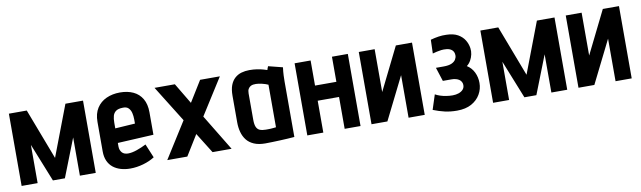

<svg xmlns="http://www.w3.org/2000/svg" viewBox="-36 -905 4376 1311"><g transform="rotate(-10 2152.0 -249.5)"><path d="M428 -500 294 -148 160 -500H36V1H147V-264L253 1H336L440 -264V1H550V-500Z M734 -149V-174L983 -187V-343Q983 -399 961 -436.5Q939 -474 899.5 -492.5Q860 -511 807 -511Q755 -511 713 -492Q671 -473 646.5 -435Q622 -397 622 -340V-135Q622 -97 634.5 -69Q647 -41 669.5 -23Q692 -5 722.5 4Q753 13 788 13Q833 13 878.5 0Q924 -13 958 -35L918 -131Q887 -115 852.5 -103Q818 -91 791 -91Q778 -91 767 -95Q756 -99 749 -107Q742 -115 738 -125.5Q734 -136 734 -149ZM872 -313V-284L734 -275V-314Q734 -342 739.5 -361.5Q745 -381 760.5 -392.5Q776 -404 806 -405Q834 -407 848 -393Q862 -379 867 -357.5Q872 -336 872 -313Z M1273 -357 1187 -501H1046L1203 -249L1046 0H1185L1272 -141L1360 0H1492L1340 -250L1499 -501H1362Z M1934 -487 1835 -512Q1831 -504 1828.5 -495.5Q1826 -487 1826 -487Q1818 -490 1800.5 -495Q1783 -500 1758.5 -504Q1734 -508 1704 -508Q1675 -508 1649 -500.5Q1623 -493 1603 -475Q1583 -457 1572 -428Q1561 -399 1561 -355V-170Q1561 -135 1569.5 -103.5Q1578 -72 1596.5 -48Q1615 -24 1647 -10Q1679 4 1725 4Q1748 4 1775 3Q1802 2 1829.5 1Q1857 0 1879 -1.5Q1901 -3 1914.5 -4Q1928 -5 1928 -5V-390Q1928 -407 1929 -431.5Q1930 -456 1934 -487ZM1672 -169V-352Q1672 -372 1678.5 -383Q1685 -394 1694.5 -399.5Q1704 -405 1714 -406Q1724 -407 1732 -407Q1740 -407 1751 -405.5Q1762 -404 1774 -401Q1786 -398 1797 -394.5Q1808 -391 1816 -387V-92Q1806 -91 1797 -90Q1788 -89 1779 -88.5Q1770 -88 1761 -88Q1752 -88 1744 -88Q1720 -88 1704 -94.5Q1688 -101 1680 -118.5Q1672 -136 1672 -169Z M2276 -326H2128V-500H2017V0H2128V-221H2276V0H2386V-500H2276Z M2572 -500H2462V1H2572L2719 -294V1H2831V-500H2719L2572 -203Z M2958 -402Q2973 -406 2987.5 -409.5Q3002 -413 3019 -415Q3036 -417 3055 -415Q3066 -414 3075.5 -410.5Q3085 -407 3092.5 -400.5Q3100 -394 3104 -384.5Q3108 -375 3108 -362Q3108 -348 3099.5 -334Q3091 -320 3071 -311Q3051 -302 3015 -302H2962L2993 -206H3054Q3069 -206 3082.5 -202.5Q3096 -199 3105.5 -192.5Q3115 -186 3120.5 -176Q3126 -166 3126 -154Q3126 -135 3114.5 -122.5Q3103 -110 3084 -103.5Q3065 -97 3042 -97Q3021 -97 2998.5 -100.5Q2976 -104 2956.5 -110.5Q2937 -117 2923 -125L2890 -23Q2930 -7 2969 2Q3008 11 3054 11Q3114 11 3154.5 -11.5Q3195 -34 3216 -70.5Q3237 -107 3237 -149Q3237 -189 3220.5 -223Q3204 -257 3172 -277Q3189 -290 3200 -309.5Q3211 -329 3215.5 -351Q3220 -373 3217 -393Q3213 -423 3197 -449.5Q3181 -476 3150.5 -493.5Q3120 -511 3070 -512Q3043 -513 3016.5 -509Q2990 -505 2961 -497Z M3697 -500 3563 -148 3429 -500H3305V1H3416V-264L3522 1H3605L3709 -264V1H3819V-500Z M4007 -500H3897V1H4007L4154 -294V1H4266V-500H4154L4007 -203Z"/></g></svg>

Font: Advent Pro
Style: Bold
Weight: 700
Designer: VivaRado, Andreas Kalpakidis
Foundry: VivaRado, Andreas Kalpakidis
Version: Version 3.000